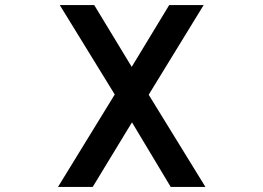

<svg xmlns="http://www.w3.org/2000/svg" viewBox="-20 -696 1040 758"><path d="M791 42H654L501 -213L346 42H209L433 -323L216 -676H352L500 -432L648 -676H784L567 -322Z"/></svg>

Font: NanumGothicCoding
Style: Bold
Weight: 700
Monospace: yes
Designer: Kwon Bruce; Nicolas Noh; Sung-woo Choi; Go-un Cha; Soo-hyun Park;
Foundry: NHN Corporation
Version: Version 2.000;PS 1;hotconv 1.0.49;makeotf.lib2.0.14853